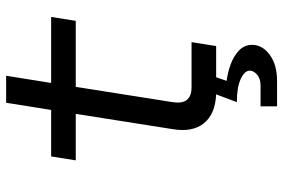

<svg xmlns="http://www.w3.org/2000/svg" viewBox="-172 -568 943 640"><g transform="rotate(-90 300.0 -248.5)"><path d="M265 203V148H335Q357 148 370.5 136.5Q384 125 384 112Q384 95 356.5 82Q329 69 279 69L305 0Q239 -3 208.5 -41Q178 -79 189 -145L240 -468H85L98 -550H253L277 -700H367L343 -550H563L550 -468H330L279 -145Q269 -82 329 -82H479L466 0H362L350 35Q376 38 404 48Q432 58 451 76Q470 94 470 120Q470 154 437 178.5Q404 203 350 203Z"/></g></svg>

Font: NKDuy Mono
Style: Italic
Weight: 400
Italic angle: -9°
Monospace: yes
Designer: NKDuy
Foundry: NKDuy
Version: Version 2.251; ttfautohint (v1.8.4.7-5d5b)